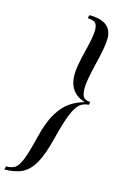

<svg xmlns="http://www.w3.org/2000/svg" viewBox="-235 -841 684 1089"><g transform="rotate(15 107.0 -297.0)"><path d="M281.7 -680.2Q281.7 -633.8 254.9 -526.4Q228.5 -418.9 228.5 -377.9Q228.5 -336.9 240 -323.2Q251.5 -309.6 274.9 -308.1H279.8L276.9 -290H272Q239.7 -287.6 218.5 -265.9Q197.3 -244.1 178.2 -193.8Q159.2 -143.6 135.3 -48.8Q111.3 45.9 82.8 96.2Q54.2 146.5 13.4 167.2Q-27.3 188 -91.8 188L-86.9 168.9Q-51.8 168.5 -32.7 154.8Q-13.7 141.1 3.4 97.2Q20.5 53.2 43 -39.1Q65.4 -131.3 97.4 -183.3Q129.4 -235.4 166.7 -260.7Q204.1 -286.1 250 -298.8Q153.3 -328.1 153.3 -436.5Q153.3 -481.4 177.7 -578.1Q202.1 -674.8 201.2 -708Q200.2 -741.7 186.8 -752Q173.3 -762.2 143.1 -763.2L147.9 -782.2Q281.7 -782.2 281.7 -680.2Z"/></g></svg>

Font: PlayfairDisplay-Italic
Style: Italic
Weight: 400
Italic angle: -14°
Designer: Claus Eggers Sørensen
Foundry: Claus Eggers Sørensen
Version: Version 1.002;PS 001.002;hotconv 1.0.70;makeotf.lib2.5.58329